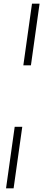

<svg xmlns="http://www.w3.org/2000/svg" viewBox="-20 -812 234 1040"><path d="M194.3 -792 147.5 -458H106.4L153.3 -792ZM100.6 -125 53.7 208H12.7L59.6 -125Z"/></svg>

Font: okolaks
Style: RegularItalic
Weight: 500
Italic angle: -8°
Version: Version 000.6.0